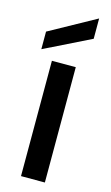

<svg xmlns="http://www.w3.org/2000/svg" viewBox="-123 -841 510 886"><g transform="rotate(15 132.0 -398.0)"><path d="M75 -551C75 -551 75 0 75 0C75 0 189 0 189 0C189 0 189 -551 189 -551C189 -551 75 -551 75 -551ZM235 -796C235 -796 14 -674 14 -674C14 -674 14 -590 14 -590C14 -590 235 -699 235 -699C235 -699 235 -796 235 -796Z"/></g></svg>

Font: Girnar Poppins
Style: Medium
Weight: 500
Designer: Ninad Kale (Devanagari), Jonny Pinhorn (Latin)
Foundry: Indian Type Foundry
Version: ""